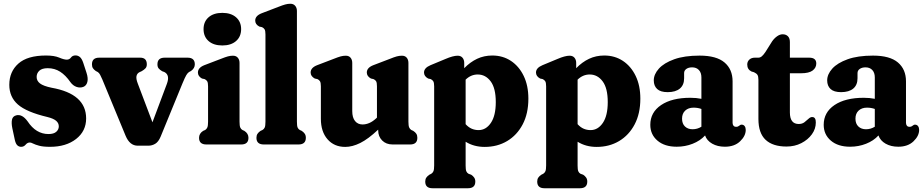

<svg xmlns="http://www.w3.org/2000/svg" viewBox="-20 -769 4915 1022"><path d="M238 -55.5Q266 -55.5 279.5 -67.5Q293 -79.5 293 -96.5Q293 -113.5 279 -125.8Q265 -138 233 -146Q121 -172.5 75.2 -212.8Q29.5 -253 29.5 -317.5Q29.5 -387.5 77.8 -430.5Q126 -473.5 225 -473.5Q269 -473.5 294.8 -462.5Q320.5 -451.5 335.5 -451.5Q349.5 -451.5 357.8 -462.8Q366 -474 382 -474Q395 -474 405.2 -465.5Q415.5 -457 423 -435L440.5 -381.5Q450 -352.5 445 -332.8Q440 -313 423.5 -306.5Q406 -300 387.2 -306.5Q368.5 -313 355 -331.5Q329.5 -368.5 300.2 -387.2Q271 -406 234 -406Q203.5 -406 189.2 -392.5Q175 -379 175 -359.5Q175 -338.5 193 -324.8Q211 -311 254.5 -302Q438.5 -269.5 438.5 -138.5Q438.5 -71 385 -29.2Q331.5 12.5 246.5 12.5Q210 12.5 188.8 6.8Q167.5 1 156.2 -4.8Q145 -10.5 139 -10.5Q126 -10.5 116.5 1Q107 12.5 92.5 12.5Q80.5 12.5 72 4.2Q63.5 -4 59 -24L45.5 -87Q40 -114 43.8 -132Q47.5 -150 66 -155Q97.5 -163.5 127 -123Q171.5 -55.5 238 -55.5Z M769.5 6.5H713Q670.5 6.5 648.5 -46.5L524.5 -346.5Q518 -361.5 512.8 -371.2Q507.5 -381 500.5 -385.5L490 -391Q479.5 -398.5 474.5 -406.2Q469.5 -414 469.5 -426.5Q469.5 -462 508 -462H726.5Q761.5 -462 761.5 -426.5Q761.5 -413 754.2 -405.2Q747 -397.5 734 -390L723 -385Q709.5 -378.5 706.5 -364Q703.5 -349.5 713.5 -324L791.5 -118L868 -322Q886 -369.5 855 -385.5L843 -390Q830.5 -397.5 824.2 -405.2Q818 -413 818 -426.5Q818 -462 856.5 -462H978.5Q1017 -462 1017 -426.5Q1017 -405.5 996.5 -391L986 -385.5Q978.5 -380.5 971.5 -368.8Q964.5 -357 951 -324.5L835 -41.5Q823.5 -14 806.5 -3.8Q789.5 6.5 769.5 6.5Z M1163.5 -527Q1117 -527 1090.2 -550.5Q1063.5 -574 1063.5 -614Q1063.5 -653.5 1090.2 -677Q1117 -700.5 1163.5 -700.5Q1209.5 -700.5 1236.5 -677Q1263.5 -653.5 1263.5 -614Q1263.5 -574 1236.5 -550.5Q1209.5 -527 1163.5 -527ZM1255 -434V-121.5Q1255 -99.5 1258.8 -90.5Q1262.5 -81.5 1270.5 -77L1280.5 -72.5Q1302.5 -58.5 1302.5 -35.5Q1302.5 0 1264 0H1078.5Q1039.5 0 1039.5 -35.5Q1039.5 -58.5 1061.5 -72.5L1072 -77Q1079.5 -81.5 1083.5 -90.5Q1087.5 -99.5 1087.5 -121.5V-309.5Q1087.5 -329 1082.8 -336.5Q1078 -344 1069 -348L1055 -351Q1033.5 -363 1033.5 -383Q1033.5 -408.5 1067.5 -422L1156.5 -456Q1179 -465 1192.8 -468.8Q1206.5 -472.5 1220 -472.5Q1236.5 -472.5 1245.8 -461.8Q1255 -451 1255 -434Z M1560.5 -710.5V-121.5Q1560.5 -99 1564.2 -90.2Q1568 -81.5 1576 -77L1586 -72.5Q1596.5 -65.5 1602.2 -57Q1608 -48.5 1608 -35.5Q1608 0 1569 0H1384Q1345 0 1345 -35.5Q1345 -48.5 1350.8 -57Q1356.5 -65.5 1367 -72.5L1377 -77Q1385 -81.5 1389 -90.2Q1393 -99 1393 -121.5V-586Q1393 -605.5 1388.2 -613Q1383.5 -620.5 1374.5 -624.5L1360.5 -627.5Q1338.5 -639 1338.5 -659.5Q1338.5 -685 1373 -698.5L1462 -732.5Q1484.5 -741.5 1498.2 -745.2Q1512 -749 1525.5 -749Q1542 -749 1551.2 -738.2Q1560.5 -727.5 1560.5 -710.5Z M1688 -136.5V-309.5Q1688 -329 1683.2 -336.5Q1678.5 -344 1669.5 -348L1655.5 -351Q1633.5 -363 1633.5 -383Q1633.5 -408.5 1668 -422L1757 -456Q1779.5 -465 1793.2 -468.8Q1807 -472.5 1820.5 -472.5Q1837 -472.5 1846 -461.8Q1855 -451 1855 -434V-178Q1855 -143 1869.8 -124.8Q1884.5 -106.5 1910 -106.5Q1927.5 -106.5 1945.8 -114.2Q1964 -122 1983.5 -140L1986.5 -143V-309.5Q1986.5 -329 1982 -336.5Q1977.5 -344 1968 -348L1954.5 -351Q1932.5 -363 1932.5 -383Q1932.5 -408.5 1967 -422L2056 -456Q2078 -465 2092 -468.8Q2106 -472.5 2119.5 -472.5Q2136 -472.5 2145 -461.8Q2154 -451 2154 -434V-121.5Q2154 -99.5 2158 -90.5Q2162 -81.5 2169.5 -77L2179.5 -72.5Q2190.5 -65.5 2196 -57Q2201.5 -48.5 2201.5 -35.5Q2201.5 0 2163 0H2069.5Q2035.5 0 2014.2 -21.2Q1993 -42.5 1993 -75.5V-79Q1940 -29 1897.8 -8Q1855.5 13 1817.5 13Q1759 13 1723.5 -27.5Q1688 -68 1688 -136.5Z M2451 -434V-406Q2482.5 -438.5 2519.5 -456Q2556.5 -473.5 2600.5 -473.5Q2656.5 -473.5 2699.8 -444.8Q2743 -416 2767.8 -364.5Q2792.5 -313 2792.5 -244Q2792.5 -164.5 2762.2 -107Q2732 -49.5 2679.5 -18.2Q2627 13 2560 13Q2502.5 13 2458.5 -14.5V111.5Q2458.5 134 2462.2 142.8Q2466 151.5 2474 156L2488 161Q2498 167.5 2504 176.2Q2510 185 2510 197.5Q2510 233 2471 233H2282Q2243.5 233 2243.5 197.5Q2243.5 185 2249.2 176.5Q2255 168 2265.5 161L2275.5 156Q2283 151.5 2287 142.8Q2291 134 2291 111.5V-309.5Q2291 -329 2286.2 -336.5Q2281.5 -344 2272.5 -348L2259 -351Q2237 -363 2237 -383Q2237 -407.5 2271.5 -422L2351 -455Q2391.5 -472.5 2416 -472.5Q2432.5 -472.5 2441.8 -461.8Q2451 -451 2451 -434ZM2523 -372.5Q2486.5 -372.5 2458.5 -345V-108Q2474 -91 2491 -83.8Q2508 -76.5 2527.5 -76.5Q2567 -76.5 2593 -115Q2619 -153.5 2619 -225.5Q2619 -299.5 2591.8 -336Q2564.5 -372.5 2523 -372.5Z M3047 -434V-406Q3078.5 -438.5 3115.5 -456Q3152.5 -473.5 3196.5 -473.5Q3252.5 -473.5 3295.8 -444.8Q3339 -416 3363.8 -364.5Q3388.5 -313 3388.5 -244Q3388.5 -164.5 3358.2 -107Q3328 -49.5 3275.5 -18.2Q3223 13 3156 13Q3098.5 13 3054.5 -14.5V111.5Q3054.5 134 3058.2 142.8Q3062 151.5 3070 156L3084 161Q3094 167.5 3100 176.2Q3106 185 3106 197.5Q3106 233 3067 233H2878Q2839.5 233 2839.5 197.5Q2839.5 185 2845.2 176.5Q2851 168 2861.5 161L2871.5 156Q2879 151.5 2883 142.8Q2887 134 2887 111.5V-309.5Q2887 -329 2882.2 -336.5Q2877.5 -344 2868.5 -348L2855 -351Q2833 -363 2833 -383Q2833 -407.5 2867.5 -422L2947 -455Q2987.5 -472.5 3012 -472.5Q3028.5 -472.5 3037.8 -461.8Q3047 -451 3047 -434ZM3119 -372.5Q3082.5 -372.5 3054.5 -345V-108Q3070 -91 3087 -83.8Q3104 -76.5 3123.5 -76.5Q3163 -76.5 3189 -115Q3215 -153.5 3215 -225.5Q3215 -299.5 3187.8 -336Q3160.5 -372.5 3119 -372.5Z M3441.5 -104.5Q3441.5 -171 3499 -209.8Q3556.5 -248.5 3654.5 -248.5Q3687 -248.5 3713.5 -243V-357Q3713.5 -382 3700.2 -396.2Q3687 -410.5 3664 -410.5Q3645 -410.5 3633.2 -402Q3621.5 -393.5 3621.5 -380V-352.5Q3621.5 -316.5 3598.8 -297.5Q3576 -278.5 3534 -278.5Q3496 -278.5 3478 -295.2Q3460 -312 3460 -341Q3460 -373.5 3487.2 -403.8Q3514.5 -434 3568.8 -453.5Q3623 -473 3704 -473Q3793.5 -473 3836.5 -436.5Q3879.5 -400 3879.5 -336V-115Q3879.5 -106.5 3884 -100.2Q3888.5 -94 3898.5 -94Q3904.5 -94 3908.2 -95.8Q3912 -97.5 3915 -100Q3917.5 -102 3920.5 -103.8Q3923.5 -105.5 3927.5 -105.5Q3938 -105.5 3943.8 -97.5Q3949.5 -89.5 3949.5 -77.5Q3949.5 -45.5 3919.5 -16.8Q3889.5 12 3838.5 12Q3799.5 12 3771 -4.2Q3742.5 -20.5 3733 -48Q3707 -19.5 3667 -3.8Q3627 12 3582 12Q3517.5 12 3479.5 -20.5Q3441.5 -53 3441.5 -104.5ZM3610.5 -137.5Q3610.5 -110.5 3626 -95.8Q3641.5 -81 3666.5 -81Q3692 -81 3713.5 -94.5V-189Q3694.5 -196 3672 -196Q3644 -196 3627.2 -180.2Q3610.5 -164.5 3610.5 -137.5Z M3993.5 -384.5 3980 -388.5Q3957.5 -399.5 3957.5 -425.5Q3957.5 -441.5 3968.8 -451.8Q3980 -462 3997.5 -462H4016.5Q4026 -462 4034.5 -468.8Q4043 -475.5 4054.5 -492.5L4090 -549Q4102 -566 4116.8 -576.2Q4131.5 -586.5 4146 -586.5Q4163.5 -586.5 4174 -576Q4184.5 -565.5 4184.5 -545V-462H4287.5Q4325 -462 4325 -431Q4325 -408.5 4305.8 -393.8Q4286.5 -379 4243 -379H4184.5V-170.5Q4184.5 -109 4231.5 -109Q4250 -109 4262.2 -118.5Q4274.5 -128 4284.2 -137.2Q4294 -146.5 4304 -146Q4323 -145.5 4322.5 -116.5Q4322.5 -83 4301.5 -54Q4280.5 -25 4245.2 -7Q4210 11 4166.5 11Q4093.5 11 4055.2 -24.8Q4017 -60.5 4017 -136V-344Q4017 -362.5 4011.8 -370.5Q4006.5 -378.5 3993.5 -384.5Z M4364.5 -104.5Q4364.5 -171 4422 -209.8Q4479.5 -248.5 4577.5 -248.5Q4610 -248.5 4636.5 -243V-357Q4636.5 -382 4623.2 -396.2Q4610 -410.5 4587 -410.5Q4568 -410.5 4556.2 -402Q4544.5 -393.5 4544.5 -380V-352.5Q4544.5 -316.5 4521.8 -297.5Q4499 -278.5 4457 -278.5Q4419 -278.5 4401 -295.2Q4383 -312 4383 -341Q4383 -373.5 4410.2 -403.8Q4437.5 -434 4491.8 -453.5Q4546 -473 4627 -473Q4716.5 -473 4759.5 -436.5Q4802.5 -400 4802.5 -336V-115Q4802.5 -106.5 4807 -100.2Q4811.5 -94 4821.5 -94Q4827.5 -94 4831.2 -95.8Q4835 -97.5 4838 -100Q4840.5 -102 4843.5 -103.8Q4846.5 -105.5 4850.5 -105.5Q4861 -105.5 4866.8 -97.5Q4872.5 -89.5 4872.5 -77.5Q4872.5 -45.5 4842.5 -16.8Q4812.5 12 4761.5 12Q4722.5 12 4694 -4.2Q4665.5 -20.5 4656 -48Q4630 -19.5 4590 -3.8Q4550 12 4505 12Q4440.5 12 4402.5 -20.5Q4364.5 -53 4364.5 -104.5ZM4533.5 -137.5Q4533.5 -110.5 4549 -95.8Q4564.5 -81 4589.5 -81Q4615 -81 4636.5 -94.5V-189Q4617.5 -196 4595 -196Q4567 -196 4550.2 -180.2Q4533.5 -164.5 4533.5 -137.5Z"/></svg>

Font: Fraunces 72pt S100
Style: Bold
Weight: 700
Version: Version 1.000; ttfautohint (v1.8.3)